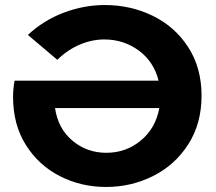

<svg xmlns="http://www.w3.org/2000/svg" viewBox="-20 -732 861 764"><path d="M782 -351Q782 -240 729 -157.5Q676 -75 589 -31.5Q502 12 402 12Q303 12 218.5 -31Q134 -74 83 -155Q32 -236 32 -346Q32 -378 38 -411H611Q592 -487 532 -531Q472 -575 395 -575Q346 -575 297.5 -554.5Q249 -534 208 -494L91 -593Q153 -651 233.5 -681.5Q314 -712 397 -712Q499 -712 587 -669.5Q675 -627 728.5 -545Q782 -463 782 -351ZM614 -302H199Q211 -220 268.5 -172Q326 -124 403 -124Q481 -124 540 -172.5Q599 -221 614 -302Z"/></svg>

Font: mBank
Style: Bold
Weight: 700
Designer: Julieta Ulanovsky
Foundry: Julieta Ulanovsky
Version: Version 7.200